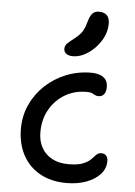

<svg xmlns="http://www.w3.org/2000/svg" viewBox="-55 -823 614 874"><g transform="rotate(5 252.0 -386.0)"><path d="M282 9Q211.4 9 160.2 -19.7Q109 -48.4 81.5 -99.9Q54 -151.4 54 -220Q54 -279.2 77.5 -330.2Q101 -381.2 142.2 -419.6Q183.4 -458 237 -479.5Q290.6 -501 351 -501Q371.4 -501 388.8 -495.4Q406.2 -489.8 416.6 -476.9Q427 -464 427 -440Q427 -422 418.4 -409.8Q409.8 -397.6 393.2 -397.6Q382.2 -397.6 375.8 -401.5Q369.4 -405.4 361.8 -408.8Q354.2 -412.2 337 -412.2Q282.2 -412.2 238.6 -386.2Q195 -360.2 169.3 -315.1Q143.6 -270 143.6 -212Q143.6 -170.8 160.4 -140.7Q177.2 -110.6 208.4 -93.9Q239.6 -77.2 282.2 -77.2Q325.8 -77.2 349.3 -86.8Q372.8 -96.4 384.7 -108.6Q396.6 -120.8 405.6 -130.4Q414.6 -140 429 -140Q443.2 -140 451 -131Q458.8 -122 458.8 -106Q458.8 -72.4 435.5 -46.5Q412.2 -20.6 372 -5.8Q331.8 9 282 9ZM260.2 -568.6Q240.6 -568.6 229.9 -577.1Q219.2 -585.6 219.2 -599Q219.2 -613.6 229.9 -624Q240.6 -634.4 260.4 -649.4Q286.2 -669.6 296.5 -686.9Q306.8 -704.2 314.4 -732.6Q322.8 -761.2 333.9 -771Q345 -780.8 360.8 -780.8Q386.6 -780.8 398.6 -768.1Q410.6 -755.4 410.6 -730.6Q410.6 -689.8 387.6 -652.5Q364.6 -615.2 330 -591.9Q295.4 -568.6 260.2 -568.6Z"/></g></svg>

Font: Shantell Sans Light
Style: Regular
Weight: 300
Designer: Stephen Nixon, Anya Danilova, Shantell Martin
Foundry: Arrow Type
Version: Version 1.011;[c5ecc13dd]